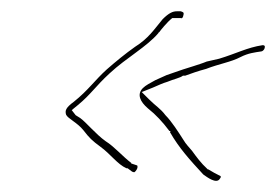

<svg xmlns="http://www.w3.org/2000/svg" viewBox="-20 -430 489 340"><path d="M97 -227C100 -220 117 -213 128 -199C138 -186 143 -181 158 -170C176 -157 188 -139 204 -132H206L214 -126C217 -125 217 -125 218 -125C221 -127 225 -133 223 -137L214 -140H212L213 -141C197 -153 183 -170 167 -180C150 -192 132 -214 122 -221L114 -226L107 -235L118 -244C141 -263 149 -277 174 -300C204 -328 240 -347 261 -372V-373H262C264 -376 276 -391 285 -398H300C302 -397 304 -398 305 -404C305 -406 307 -408 300 -410H293C286 -410 279 -407 268 -396C253 -378 243 -362 219 -347C202 -335 185 -321 169 -307C148 -288 136 -270 111 -250C96 -239 95 -234 97 -227ZM218 -347H219ZM231 -267 251 -275C260 -279 269 -283 276 -285C288 -290 299 -292 304 -296H308C319 -300 330 -304 345 -308C368 -317 389 -320 406 -329C420 -336 430 -337 443 -339C447 -340 449 -344 449 -347C449 -349 448 -350 445 -350C418 -346 398 -335 368 -326L346 -321C339 -318 329 -315 323 -313L304 -307C293 -303 283 -300 275 -297L255 -288C246 -283 238 -279 233 -274C222 -263 228 -250 242 -238C256 -227 268 -214 280 -198H282L281 -196C297 -168 316 -147 340 -121C347 -116 363 -104 369 -113C372 -117 372 -118 367 -120C363 -122 357 -125 349 -130H348L347 -131C336 -141 328 -152 320 -163C315 -169 309 -175 305 -182C296 -196 284 -215 273 -226C264 -238 256 -242 244 -254ZM442 -339H443Z"/></svg>

Font: Stray Cat
Style: HlObl
Weight: 100
Version: Version 1.0